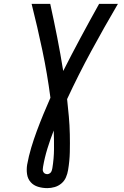

<svg xmlns="http://www.w3.org/2000/svg" viewBox="-20 -755 640 990"><path d="M224 215Q199 215 176 208Q153 201 138 184Q123 167 119.5 143Q116 119 120 94Q128 50 141 6.5Q154 -37 170 -80Q186 -123 203.5 -165.5Q221 -208 240 -251Q224 -374 198.5 -495Q173 -616 143 -735H239Q258 -649 275 -562.5Q292 -476 306 -389Q350 -476 396.5 -562.5Q443 -649 491 -735H588Q517 -614 450.5 -491.5Q384 -369 326 -244Q331 -199 335 -154Q339 -109 340 -63Q341 -17 340 29Q339 75 331 122Q328 141 320 159.5Q312 178 296.5 191Q281 204 262 209.5Q243 215 224 215ZM224 143Q229 143 234.5 140Q240 137 243 132.5Q246 128 247.5 122.5Q249 117 250 112Q258 63 258.5 14.5Q259 -34 257 -82Q239 -36 224.5 11Q210 58 202 105Q201 112 200.5 118.5Q200 125 203 131Q206 137 211.5 140Q217 143 224 143Z"/></svg>

Font: Iosevka SS04 Medium Extended
Style: Italic
Weight: 500
Width: 7
Italic angle: -9°
Monospace: yes
Designer: Belleve Invis
Foundry: Belleve Invis
Version: Version 19.0.0; ttfautohint (v1.8.4)